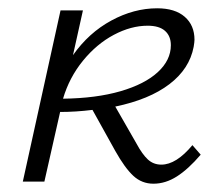

<svg xmlns="http://www.w3.org/2000/svg" viewBox="-20 -438 529 463"><path d="M464 -65Q434 -30 406.5 -12.5Q379 5 350 5Q322 5 301.5 -14Q281 -33 258 -74L203 -173Q163 -168 125 -168L87 0H35L126 -413H180L156 -305Q194 -359 248.5 -388.5Q303 -418 359 -418Q402 -418 425.5 -397.5Q449 -377 449 -342Q449 -337 447 -325Q437 -272 388.5 -235Q340 -198 258 -181L309 -92Q323 -66 336.5 -53.5Q350 -41 369 -41Q405 -41 444 -88ZM132 -200Q212 -201 270.5 -218Q329 -235 360.5 -264Q392 -293 392 -329Q392 -351 378 -363.5Q364 -376 336 -376Q296 -376 254.5 -354Q213 -332 180 -291.5Q147 -251 132 -200Z"/></svg>

Font: Ysabeau Semilight
Style: Italic
Weight: 300
Italic angle: -12°
Designer: Christian Thalmann (Catharsis Fonts)
Version: Version 0.003